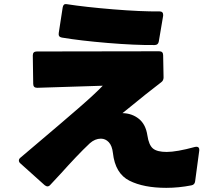

<svg xmlns="http://www.w3.org/2000/svg" viewBox="-20 -827 1040 925"><path d="M71 -54Q71 -61 78 -67L150 -128Q279 -237 359 -306.5Q439 -376 475 -414L159 -404Q140 -404 140 -423L138 -560Q138 -579 157 -579L747 -580Q766 -580 766 -561L768 -454Q768 -439 757 -431Q690 -380 595 -302L570 -282Q616 -281 649 -254.5Q682 -228 690 -175Q697 -128 717 -111.5Q737 -95 783 -95Q831 -95 919 -119L926 -120Q940 -120 940 -106V-102L920 47Q918 63 902 66Q841 78 781 78Q672 78 603.5 43.5Q535 9 524 -90Q520 -125 504 -142Q488 -159 466 -159Q438 -159 413 -137Q381 -107 345 -69Q309 -31 275 7L222 64Q216 71 208 71Q203 71 195 65L78 -40Q71 -46 71 -54ZM278 -646Q260 -649 263 -668L282 -791Q285 -810 301 -807Q391 -793 525.5 -782Q660 -771 749 -772Q766 -772 766 -756V-751L745 -627Q742 -610 725 -610Q631 -609 499 -620Q367 -631 278 -646Z"/></svg>

Font: LINE Seed JP_TTF ExtraBold
Style: Regular
Weight: 800
Designer: LY Corporation & Fontrix & Fontworks
Version: Version 1.015